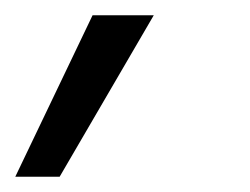

<svg xmlns="http://www.w3.org/2000/svg" viewBox="-57 -94 327 251"><path d="M-37 137 64 -74H144L21 137Z"/></svg>

Font: Red Hat Display VF
Style: Italic
Weight: 300
Italic angle: -12°
Designer: Pentagram, MCKL
Foundry: Pentagram, MCKL
Version: Version 1.023